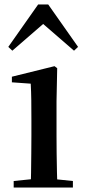

<svg xmlns="http://www.w3.org/2000/svg" viewBox="-20 -836 382 856"><path d="M41 0V-29L149 -40H198L305 -29V0ZM117 0Q118 -25 118.5 -66.5Q119 -108 119.5 -153Q120 -198 120 -232V-300Q120 -350 119.5 -388.5Q119 -427 117 -463L33 -469V-494L223 -541L235 -532L232 -385V-232Q232 -198 232.5 -153Q233 -108 234 -66.5Q235 -25 236 0ZM310 -610 138 -759H207L35 -610L17 -627L150 -816H195L328 -627Z"/></svg>

Font: Noto Serif TC SemiBold
Style: Regular
Weight: 600
Version: Version 2.002-H1;hotconv 1.1.0;makeotfexe 2.6.0